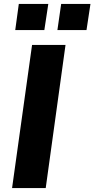

<svg xmlns="http://www.w3.org/2000/svg" viewBox="-20 -950 477 970"><path d="M224 -930H75L57 -798H204ZM437 -930H289L270 -798H417ZM142 -723 41 0H211L311 -723Z"/></svg>

Font: United Sans ExtraBold
Style: Italic
Weight: 800
Italic angle: -8°
Designer: Pablo Impallari, Rodrigo Fuenzalida (Modified by Dan O. Williams)
Version: Version 1.000;PS 001.000;hotconv 1.0.88;makeotf.lib2.5.64775